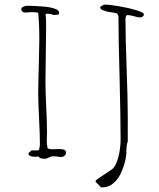

<svg xmlns="http://www.w3.org/2000/svg" viewBox="-20 -684 685 827"><path d="M392.1 98.1 392.6 100.1 415.5 123H422.4Q446.3 123 467 106.4Q487.8 89.8 500 63.5Q511.7 38.6 518.1 13.4Q524.4 -11.7 524.4 -32.2Q524.4 -61 530.3 -74.2V-184.1Q530.3 -259.3 525.4 -391.1Q520.5 -522.9 520.5 -599.1Q520.5 -619.1 529.3 -619.1Q540 -619.1 556.6 -614.3Q574.2 -608.9 583.5 -608.9Q589.8 -608.9 594.7 -612.5Q599.6 -616.2 599.6 -622.1Q599.6 -630.4 567.1 -640.1Q534.7 -649.9 493.4 -657Q452.1 -664.1 432.6 -664.1Q427.7 -664.1 419.7 -659.9Q411.6 -655.8 411.6 -651.9Q411.6 -644 426.3 -638.7Q441.9 -632.8 460.4 -630.9Q480.5 -627.9 484.4 -626L490.2 -615.2Q490.2 -518.6 495.1 -349.6Q499.5 -172.4 499.5 -84Q499.5 -48.3 491 -12.2Q482.4 23.9 467.3 41Q464.4 44.4 444.3 57.6L421.9 72.3L408.2 81.5Q391.6 92.3 391.6 96.2ZM173.8 0Q180.2 0 190.9 -5.9Q202.6 -11.2 209.5 -11.2Q215.3 -11.2 226.1 -9.8Q235.8 -7.8 242.7 -7.8Q252 -7.8 258.3 -13.4Q264.6 -19 264.6 -27.8Q264.6 -42 234.9 -42Q226.6 -42 220.2 -41.5Q213.9 -41 205.6 -41Q183.6 -41 183.6 -50.8L184.6 -53.2Q181.6 -57.6 181.6 -81.1Q181.6 -91.8 182.1 -99.1L182.6 -111.8Q182.6 -153.3 179.2 -221.7Q175.8 -289.6 175.8 -331.1Q175.8 -370.6 177.2 -450.2Q178.7 -529.3 178.7 -568.8Q178.7 -613.3 175.8 -622.1L180.7 -625Q201.7 -625 209.5 -619.1L232.4 -621.1Q234.9 -627 234.9 -628.9Q234.9 -639.6 217.3 -646Q197.3 -653.3 171.4 -655.3Q128.4 -659.2 95.7 -659.2Q89.4 -659.2 80.6 -655Q71.8 -650.9 71.8 -647Q71.8 -629.9 90.8 -629.9L103 -630.9L114.7 -631.8Q135.3 -631.8 144.5 -628.9Q149.4 -583.5 149.4 -513.2Q149.4 -483.4 147 -397Q144.5 -310.1 144.5 -279.8Q144.5 -247.6 148.4 -170.4Q151.9 -102.5 151.9 -61Q151.9 -57.6 150.4 -49.3Q148.4 -42 148.4 -40L144.5 -36.1H115.7L109.9 -30.8Q105.5 -27.8 104 -25.4Q102.5 -22.9 102.5 -19Q108.4 -8.8 129.9 -8.8Q134.3 -8.8 138.2 -9.3Q141.6 -9.8 146.5 -9.8Q150.4 0 173.8 0Z"/></svg>

Font: Amatica SC
Style: Regular
Weight: 400
Version: Version 2.000